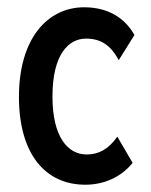

<svg xmlns="http://www.w3.org/2000/svg" viewBox="-20 -496 415 527"><path d="M214 11C263 11 311 -8 344 -49L302 -121C278 -86 250 -72 218 -72C166 -72 124 -120 124 -231C124 -348 169 -390 216 -390C256 -390 283 -373 306 -331L349 -400C322 -448 275 -476 211 -476C111 -476 32 -391 32 -230C32 -74 104 11 214 11Z"/></svg>

Font: Inconsolata Condensed
Style: Bold
Weight: 700
Width: 3
Monospace: yes
Designer: Raph Levien, Cyreal, Brenton Simpson
Foundry: Raph Levien, Cyreal, Google
Version: Version 3.100